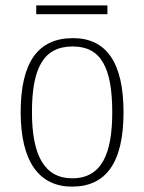

<svg xmlns="http://www.w3.org/2000/svg" viewBox="-20 -685 537 715"><path d="M115 -632H380V-665H115ZM248 10C374 10 440 -78 440 -267C440 -455 374 -543 252 -543C122 -543 57 -454 57 -267C57 -79 129 10 248 10ZM249 -21C144 -21 99 -109 99 -267C99 -430 141 -512 251 -512C356 -512 398 -433 398 -267C398 -113 359 -21 249 -21Z"/></svg>

Font: Noto Serif Devanagari SemiCondensed ExtraLight
Style: Regular
Weight: 200
Width: 4
Designer: Universal Thirst, Indian Type Foundry and the Monotype Design Team
Foundry: Monotype Imaging Inc.
Version: Version 2.004